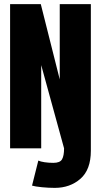

<svg xmlns="http://www.w3.org/2000/svg" viewBox="-20 -720 490 932"><path d="M246 192Q216 192 183.2 188.8Q150.5 185.5 135.5 181L166 59.5Q176.5 64.5 196.5 67.5Q216.5 70.5 239 70.5Q271.5 70.5 281.2 53.2Q291 36 291 0L180 -404V0H29V-700H178L270 -334.5V-700H421V11.5Q421 103.5 370.5 147.8Q320 192 246 192Z"/></svg>

Font: Trispace Condensed
Style: Bold
Weight: 700
Width: 3
Designer: Tyler Finck
Foundry: Etcetera Type Company
Version: Version 1.210; ttfautohint (v1.8.3)